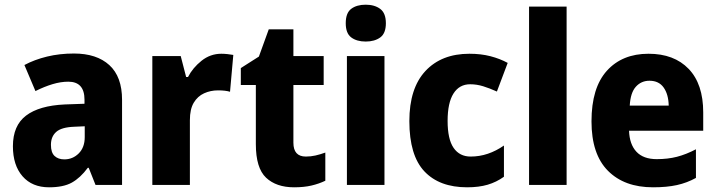

<svg xmlns="http://www.w3.org/2000/svg" viewBox="-20 -788 3054 818"><path d="M295 -560Q392 -560 446 -510.5Q500 -461 500 -363V0H387L358 -73H354Q322 -30 286 -10Q250 10 189 10Q117 10 76 -37Q35 -84 35 -165Q35 -253 91 -295.5Q147 -338 256 -343L340 -346V-363Q340 -440 271 -440Q239 -440 204 -429.5Q169 -419 131 -400L84 -511Q127 -534 180.5 -547Q234 -560 295 -560ZM296 -248Q242 -246 219.5 -226Q197 -206 197 -171Q197 -138 212.5 -123.5Q228 -109 254 -109Q290 -109 315.5 -134.5Q341 -160 341 -204V-250Z M923 -559Q935 -559 949 -557.5Q963 -556 974 -554L960 -397Q941 -403 909 -403Q877 -403 849.5 -390.5Q822 -378 805.5 -350.5Q789 -323 789 -276V0H629V-549H750L773 -460H781Q801 -499 838.5 -529Q876 -559 923 -559Z M1283 -121Q1304 -121 1324 -125.5Q1344 -130 1366 -138V-18Q1339 -5 1307 2.5Q1275 10 1233 10Q1157 10 1113.5 -31Q1070 -72 1070 -174V-426H1006V-498L1083 -547L1125 -663H1230V-549H1359V-426H1230V-180Q1230 -121 1283 -121Z M1538 -768Q1576 -768 1600 -750Q1624 -732 1624 -689Q1624 -646 1600 -628.5Q1576 -611 1538 -611Q1500 -611 1476.5 -628.5Q1453 -646 1453 -689Q1453 -733 1476.5 -750.5Q1500 -768 1538 -768ZM1618 -549V0H1458V-549Z M1970 10Q1852 10 1788 -58Q1724 -126 1724 -272Q1724 -412 1792.5 -485.5Q1861 -559 1980 -559Q2029 -559 2069.5 -548.5Q2110 -538 2143 -520L2097 -398Q2066 -412 2038.5 -420.5Q2011 -429 1983 -429Q1937 -429 1912 -389.5Q1887 -350 1887 -273Q1887 -195 1912.5 -158Q1938 -121 1985 -121Q2023 -121 2058.5 -133Q2094 -145 2127 -168V-35Q2095 -12 2057.5 -1Q2020 10 1970 10Z M2394 0H2234V-760H2394Z M2743 -559Q2852 -559 2914 -494.5Q2976 -430 2976 -309V-231H2660Q2662 -173 2691.5 -141.5Q2721 -110 2778 -110Q2825 -110 2864 -120Q2903 -130 2945 -152V-30Q2907 -9 2864 0.5Q2821 10 2762 10Q2640 10 2570 -60.5Q2500 -131 2500 -271Q2500 -414 2565.5 -486.5Q2631 -559 2743 -559ZM2747 -444Q2712 -444 2689 -418.5Q2666 -393 2663 -338H2829Q2828 -386 2807.5 -415Q2787 -444 2747 -444Z"/></svg>

Font: Noto Sans Devanagari SemiCondensed ExtraBold
Style: Regular
Weight: 800
Width: 4
Designer: Jelle Bosma - Monotype Design Team
Foundry: Monotype Imaging Inc.
Version: Version 2.004; ttfautohint (v1.8.4.7-5d5b)